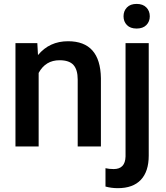

<svg xmlns="http://www.w3.org/2000/svg" viewBox="-20 -749 847 982"><path d="M59.1 0ZM170.9 -528.3 174.3 -467.3Q232.9 -538.1 328.1 -538.1Q493.2 -538.1 496.1 -349.1V0H377.4V-342.3Q377.4 -392.6 355.7 -416.7Q334 -440.9 284.7 -440.9Q212.9 -440.9 177.7 -376V0H59.1V-528.3ZM740.7 -528.3V46.9Q740.7 127.9 700.4 170.7Q660.2 213.4 582.5 213.4Q549.8 213.4 519.5 205.1V111.3Q538.1 115.7 561.5 115.7Q620.6 115.7 622.1 51.3V-528.3ZM611.8 -665.5Q611.8 -692.9 629.2 -710.9Q646.5 -729 678.7 -729Q710.9 -729 728.5 -710.9Q746.1 -692.9 746.1 -665.5Q746.1 -638.7 728.5 -620.8Q710.9 -603 678.7 -603Q646.5 -603 629.2 -620.8Q611.8 -638.7 611.8 -665.5Z"/></svg>

Font: Roboto Medium
Style: Regular
Weight: 500
Designer: Google
Version: Version 2.134; 2016; ttfautohint (v1.6)